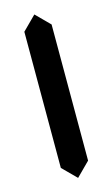

<svg xmlns="http://www.w3.org/2000/svg" viewBox="-97 -675 389 665"><g transform="rotate(-15 97.5 -342.0)"><path d="M48.8 -97.7V-585.9L97.7 -634.8L146.5 -585.9V-97.7L97.7 -48.8Z"/></g></svg>

Font: BabelStone Centaurian
Style: Regular
Weight: 400
Designer: Andrew West
Foundry: BabelStone
Version: Version 1.01 November 6, 2013